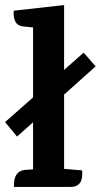

<svg xmlns="http://www.w3.org/2000/svg" viewBox="-23 -735 396 755"><path d="M255 0H32V-8Q32 -63 76 -67L107 -69V-254L44 -198L-3 -255L107 -352V-627L68 -631Q27 -635 31 -693L229 -715V-460L306 -528L353 -474L229 -363V-71L300 -65Q306 0 255 0Z"/></svg>

Font: Karma
Style: Bold
Weight: 700
Designer: Joana Correia
Foundry: Indian Type Foundry
Version: Version 1.202;PS 1.0;hotconv 1.0.78;makeotf.lib2.5.61930; tt